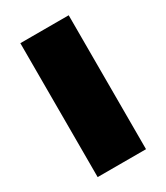

<svg xmlns="http://www.w3.org/2000/svg" viewBox="-140 -590 565 653"><g transform="rotate(-30 143.0 -263.0)"><path d="M47.9 0V-525.9H237.8V0Z"/></g></svg>

Font: Rawline Black
Style: Regular
Weight: 900
Designer: Matt McInerney, Pablo Impallari, Rodrigo Fuenzalida
Foundry: Matt McInerney, Pablo Impallari, Rodrigo Fuenzalida
Version: Version 4.020;PS 004.020;hotconv 1.0.88;makeotf.lib2.5.64775